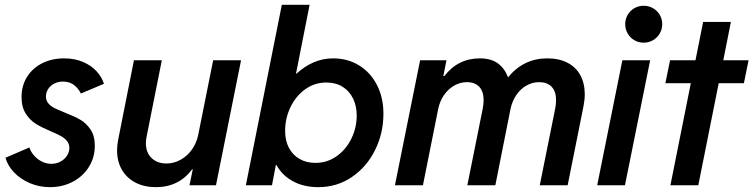

<svg xmlns="http://www.w3.org/2000/svg" viewBox="-20 -772 3139 800"><path d="M2.9 -114.7 102.5 -157.7Q107.9 -140.1 121.6 -124.3Q135.3 -108.4 154.3 -98.9Q173.3 -89.4 193.8 -89.4Q214.4 -89.4 231.4 -98.4Q248.5 -107.4 258.8 -122.8Q269 -138.2 269 -155.8Q269 -172.4 259 -184.6Q249 -196.8 233.9 -205.1Q218.8 -213.4 192.4 -224.6Q154.3 -240.7 129.6 -255.9Q105 -271 87.4 -298.3Q69.8 -325.7 69.8 -367.7Q69.8 -415.5 93 -452.1Q116.2 -488.8 156.5 -508.8Q196.8 -528.8 247.1 -528.8Q290.5 -528.8 325.2 -514.2Q359.9 -499.5 382.1 -475.3Q404.3 -451.2 413.1 -422.9L316.9 -382.3Q307.1 -403.3 288.6 -417.7Q270 -432.1 242.2 -432.1Q221.7 -432.1 205.3 -423.3Q189 -414.6 180.2 -400.4Q171.4 -386.2 171.4 -370.1Q171.4 -353 181.6 -341.1Q191.9 -329.1 207.3 -321.5Q222.7 -314 250.5 -302.7Q289.6 -287.6 314.5 -273.2Q339.4 -258.8 357.2 -232.4Q375 -206.1 375 -164.6Q375 -115.7 350.3 -76.4Q325.7 -37.1 283 -14.6Q240.2 7.8 188.5 7.8Q143.6 7.8 104.2 -9Q64.9 -25.9 38.3 -54Q11.7 -82 2.9 -114.7Z M879.9 0H769.5L783.2 -66.4H780.3Q725.1 7.8 629.4 7.8Q581.1 7.8 544.4 -11.2Q507.8 -30.3 487.8 -64.9Q467.8 -99.6 467.8 -145.5Q467.8 -166.5 472.2 -189L538.1 -521H654.3L590.8 -202.6Q587.9 -188 587.9 -175.3Q587.9 -136.2 611.6 -113.5Q635.3 -90.8 673.3 -90.8Q704.6 -90.8 732.4 -106.2Q760.3 -121.6 779.5 -148.7Q798.8 -175.8 805.7 -209L868.2 -521H984.4Z M1154.3 -752H1270L1213.4 -465.3H1215.8Q1248.5 -495.6 1286.9 -512.2Q1325.2 -528.8 1367.7 -528.8Q1428.7 -528.8 1476.6 -499.3Q1524.4 -469.7 1551 -417.2Q1577.6 -364.7 1577.6 -298.3Q1577.6 -216.8 1542.7 -146.5Q1507.8 -76.2 1445.8 -34.2Q1383.8 7.8 1306.6 7.8Q1246.1 7.8 1201.2 -16.4Q1156.2 -40.5 1131.8 -84.5H1129.4L1113.3 0H1004.4ZM1466.3 -290.5Q1466.3 -330.1 1451.2 -361.3Q1436 -392.6 1407.5 -410.4Q1378.9 -428.2 1339.8 -428.2Q1290.5 -428.2 1251.2 -399.7Q1211.9 -371.1 1189.9 -324.7Q1168 -278.3 1168 -226.6Q1168 -186.5 1183.6 -156.5Q1199.2 -126.5 1227.8 -109.9Q1256.3 -93.3 1294.4 -93.3Q1343.3 -93.3 1382.6 -121.1Q1421.9 -148.9 1444.1 -194.6Q1466.3 -240.2 1466.3 -290.5Z M1730.5 -521H1840.3L1827.1 -455.1H1831.5Q1888.2 -528.8 1979.5 -528.8Q2024.9 -528.8 2053.2 -508.8Q2081.5 -488.8 2096.7 -450.7H2097.7Q2162.1 -528.8 2260.3 -528.8Q2309.6 -528.8 2344.7 -510.5Q2379.9 -492.2 2398.2 -458.3Q2416.5 -424.3 2416.5 -378.9Q2416.5 -356.4 2411.1 -328.6L2345.2 0H2229L2293 -317.9Q2296.9 -335.4 2296.9 -354.5Q2296.9 -391.6 2278.3 -410.6Q2259.8 -429.7 2226.6 -429.7Q2198.2 -429.7 2173.3 -415.5Q2148.4 -401.4 2131.1 -375.7Q2113.8 -350.1 2106.9 -316.9L2043.9 0H1927.2L1991.2 -318.4Q1995.1 -339.4 1995.1 -354.5Q1995.1 -391.1 1976.8 -410.4Q1958.5 -429.7 1925.8 -429.7Q1897.5 -429.7 1872.3 -415.3Q1847.2 -400.9 1829.3 -374.8Q1811.5 -348.6 1805.2 -314.9L1742.2 0H1625.5Z M2573.2 -521H2689L2584 0H2468.3ZM2585 -671.4Q2585 -692.4 2595.2 -710Q2605.5 -727.5 2623 -737.8Q2640.6 -748 2662.1 -748Q2683.1 -748 2700.9 -737.8Q2718.8 -727.5 2729 -710Q2739.3 -692.4 2739.3 -671.4Q2739.3 -650.4 2729 -632.6Q2718.8 -614.7 2700.9 -604.5Q2683.1 -594.2 2662.1 -594.2Q2640.6 -594.2 2623 -604.5Q2605.5 -614.7 2595.2 -632.6Q2585 -650.4 2585 -671.4Z M2858.4 -425.3H2752.4L2772 -521H2877.9L2909.7 -680.7H3025.4L2993.7 -521H3099.1L3079.6 -425.3H2974.6L2889.6 0H2773.4Z"/></svg>

Font: Reddit Sans Chocolate SemiBold
Style: Italic
Weight: 600
Italic angle: -11.25°
Designer: Stephen Hutchings
Version: Version 1.013